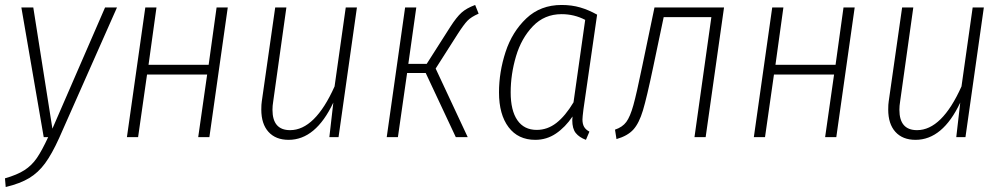

<svg xmlns="http://www.w3.org/2000/svg" viewBox="-32 -552 4041 773"><path d="M206 4Q177 68 149.5 105.5Q122 143 85.5 165Q49 187 -9 201L-12 166Q37 152 66.5 133Q96 114 116.5 84Q137 54 162 0H144L54 -522H102L179 -34L391 -522H439Z M766 0 802 -252H560L524 0H479L553 -522H598L566 -291H808L840 -522H885L811 0Z M1020 -111Q1020 -132 1022 -144L1076 -522H1121L1068 -144Q1065 -126 1065 -110Q1065 -28 1136 -28Q1236 -28 1315 -204L1360 -522H1405L1331 0H1294L1310 -139Q1239 11 1130 11Q1078 11 1049 -21Q1020 -53 1020 -111Z M1895 -497Q1865 -484 1850 -468.5Q1835 -453 1810 -414L1722 -276L1851 0H1803L1682 -258H1607L1570 0H1525L1599 -522H1644L1612 -295H1686L1781 -444Q1806 -483 1826 -501Q1846 -519 1881 -532Z M2372 -493 2317 -112Q2313 -80 2313 -71Q2313 -53 2319.5 -41.5Q2326 -30 2341 -22L2327 11Q2300 1 2286 -16.5Q2272 -34 2272 -68L2273 -83Q2244 -40 2206.5 -14.5Q2169 11 2123 11Q2054 11 2015.5 -40Q1977 -91 1977 -180Q1977 -262 2003.5 -343Q2030 -424 2087 -478Q2144 -532 2229 -532Q2270 -532 2304 -522Q2338 -512 2372 -493ZM2024 -180Q2024 -107 2051 -68Q2078 -29 2129 -29Q2172 -29 2208 -57Q2244 -85 2277 -140L2324 -472Q2280 -495 2229 -495Q2160 -495 2113.5 -446.5Q2067 -398 2045.5 -325.5Q2024 -253 2024 -180Z M2809 0H2764L2832 -483H2640L2598 -283Q2572 -159 2556.5 -107.5Q2541 -56 2518 -30.5Q2495 -5 2450 8L2444 -30Q2474 -40 2489.5 -61Q2505 -82 2518 -128.5Q2531 -175 2554 -287L2603 -522H2883Z M3290 0 3326 -252H3084L3048 0H3003L3077 -522H3122L3090 -291H3332L3364 -522H3409L3335 0Z M3544 -111Q3544 -132 3546 -144L3600 -522H3645L3592 -144Q3589 -126 3589 -110Q3589 -28 3660 -28Q3760 -28 3839 -204L3884 -522H3929L3855 0H3818L3834 -139Q3763 11 3654 11Q3602 11 3573 -21Q3544 -53 3544 -111Z"/></svg>

Font: Fira Sans Condensed ExtraLight
Style: Italic
Weight: 275
Width: 3
Italic angle: -8°
Designer: Carrois Corporate & Edenspiekermann AG
Foundry: Carrois Corporate GbR & Edenspiekermann AG
Version: Version 4.203